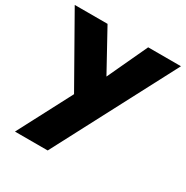

<svg xmlns="http://www.w3.org/2000/svg" viewBox="-198 -657 1028 1062"><g transform="rotate(30 316.0 -126.0)"><path d="M41 260 220.5 -82.5 -23 -512H186.5L327 -256.5L446 -512H655.5L250 260Z"/></g></svg>

Font: Spartan Thin ExtraBold
Style: Regular
Weight: 800
Version: Version 1.004